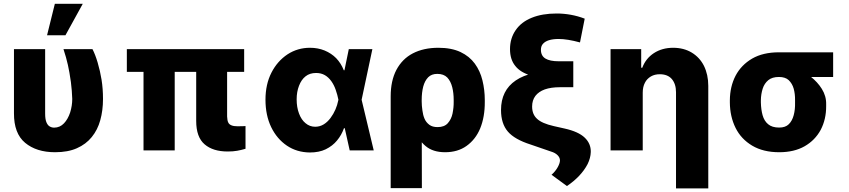

<svg xmlns="http://www.w3.org/2000/svg" viewBox="-20 -810 4570 1034"><path d="M55.2 -200.2V-545.4H223.1V-198.7Q223.1 -168.9 229.5 -152.8Q236.3 -135.7 247.1 -129.4Q258.3 -122.6 271.5 -122.6Q302.7 -122.6 324.7 -146Q345.7 -168 357.9 -204.6Q369.1 -241.2 369.1 -276.9Q367.7 -321.3 361.8 -368.2Q354 -423.8 345.7 -460Q336.9 -500 321.8 -545.4H478Q493.2 -516.1 505.9 -473.1Q519.5 -426.8 526.9 -380.9Q534.7 -332 534.7 -276.9Q534.7 -215.3 520 -162.6Q505.9 -110.8 474.1 -71.8Q442.9 -33.2 394 -11.7Q346.2 9.8 276.4 9.8Q176.3 9.8 115.2 -41Q54.7 -91.3 55.2 -200.2ZM332.5 -620.1H233.4L275.4 -789.6H425.8Z M663.1 -545.4H1294.9V-422.9H663.1ZM752.9 -545.4H920.9V0H752.9ZM1036.6 -158.7V-545.4H1203.1V-182.6Q1204.1 -160.2 1209 -150.9Q1213.4 -140.1 1227.1 -134.8Q1238.8 -129.9 1259.8 -129.9Q1275.9 -129.9 1283.2 -130.4Q1286.6 -130.4 1293 -130.6Q1299.3 -130.9 1302.2 -131.3V-8.8Q1277.8 -1.5 1256.8 2Q1235.4 5.9 1206.1 5.9Q1127 5.9 1082 -32.7Q1036.6 -71.3 1036.6 -158.7Z M1648.4 11.2Q1578.6 10.3 1525.4 -25.4Q1471.2 -62 1440.4 -125.5Q1409.7 -189.5 1409.7 -272.9Q1409.7 -356 1441.9 -418.9Q1473.6 -481 1528.8 -517.6Q1583 -552.7 1649.4 -552.7Q1691.9 -552.7 1728 -538.1Q1764.6 -522.9 1790.5 -496.6Q1816.4 -469.7 1831.5 -431.6H1881.3L1927.2 -273.9L1992.7 0H1863.3L1802.2 -273.9Q1797.9 -297.4 1787.6 -327.1Q1778.8 -352.5 1764.2 -373Q1749 -394 1729.5 -405.3Q1709 -417 1682.6 -417Q1647.9 -417 1625.5 -398.9Q1603 -381.3 1590.3 -348.1Q1577.6 -315.4 1577.6 -274.9Q1577.6 -232.4 1590.3 -198.7Q1603 -164.6 1625.5 -146.5Q1647.9 -127.4 1677.7 -127.4Q1702.1 -127.4 1723.1 -140.1Q1743.2 -152.3 1759.8 -174.3Q1775.9 -195.8 1786.6 -220.7Q1796.4 -242.7 1802.2 -271.5L1858.4 -545.4H1985.4L1927.2 -271.5L1881.3 -119.6H1832.5Q1819.3 -82.5 1794.9 -53.2Q1771.5 -24.4 1733.9 -5.9Q1698.2 11.2 1648.4 11.2Z M2252 203.1H2084V-291Q2084 -375 2114.7 -433.6Q2146.5 -493.2 2203.1 -522.5Q2261.2 -552.7 2340.8 -552.7Q2411.1 -552.7 2460 -529.8Q2508.3 -506.8 2537.1 -467.3Q2565.9 -427.7 2578.1 -377.4Q2590.8 -325.7 2590.8 -271.5V-261.2Q2591.3 -180.7 2565.9 -118.2Q2541 -58.6 2492.2 -23.9Q2444.8 9.8 2377 9.8Q2311 9.8 2271.5 -23.9Q2231.4 -57.6 2210.9 -116.7Q2190.4 -176.3 2180.2 -253.4L2251 -263.7Q2251 -240.7 2254.9 -214.8Q2257.8 -190.4 2266.6 -169.9Q2274.9 -150.9 2292.5 -137.7Q2309.1 -125.5 2336.4 -125.5Q2373 -125.5 2391.6 -146.5Q2410.6 -168 2417 -198.2Q2423.8 -231.9 2423.3 -261.2V-271.5Q2423.3 -309.1 2415.5 -340.3Q2407.2 -373 2388.7 -392.6Q2369.6 -412.1 2335 -412.1Q2304.2 -412.1 2286.1 -394Q2267.6 -375 2259.3 -343.8Q2251 -311.5 2251 -272Z M3128.9 -709.5 3103.5 -581.5Q3035.2 -600.1 2988.3 -600.1Q2958 -600.1 2936 -593.3Q2915.5 -586.9 2903.8 -573.7Q2893.1 -561.5 2893.1 -542Q2893.1 -509.3 2917.5 -494.6Q2941.4 -480 2989.7 -480H3067.4V-386.2H2988.3Q2897.5 -386.2 2840.3 -402.8Q2782.2 -419.9 2754.9 -455.1Q2726.6 -489.7 2726.6 -545.4Q2726.6 -603.5 2757.3 -647.9Q2787.6 -691.9 2843.8 -714.4Q2899.9 -737.3 2978 -737.3Q3015.6 -737.3 3053.7 -730.5Q3092.3 -723.6 3128.9 -709.5ZM2992.7 -430.2H3067.4V-340.3H2995.6Q2947.8 -340.3 2914.1 -328.6Q2880.9 -316.4 2863.3 -293.5Q2845.7 -270 2845.7 -236.3Q2845.7 -193.8 2872.6 -169.9Q2898.4 -145.5 2962.4 -130.9L3021 -117.7Q3095.2 -101.1 3128.9 -68.8Q3162.6 -36.6 3161.6 8.3Q3160.6 41 3144.5 73.7Q3127 107.4 3098.1 137.7Q3070.3 167 3033.2 191.9L2950.2 131.3Q2971.2 112.8 2983.9 89.8Q2995.6 68.4 2995.6 53.7Q2995.6 38.6 2982.9 25.9Q2969.7 12.7 2947.8 6.3L2837.4 -31.7Q2751.5 -59.1 2715.3 -101.1Q2678.2 -144 2678.2 -217.3Q2678.2 -323.2 2757.8 -377Q2836.4 -430.2 2992.7 -430.2Z M3441.4 -311V0H3268.1V-545.4H3433.1V-445.3H3439Q3457.5 -495.1 3501.5 -523.9Q3545.9 -552.7 3605 -552.7Q3662.1 -552.7 3705.1 -526.9Q3748 -501 3771 -455.6Q3794.4 -407.7 3794.4 -347.7V204.6H3620.6V-313.5Q3620.6 -357.9 3597.7 -384.8Q3575.2 -410.2 3533.2 -410.2Q3505.9 -410.2 3485.4 -398.4Q3463.4 -385.3 3453.1 -364.3Q3441.4 -342.3 3441.4 -311Z M3910.6 -258.3V-270Q3911.1 -343.8 3941.4 -402.3Q3971.7 -460 4030.8 -494.6Q4089.4 -528.3 4174.8 -528.3Q4184.1 -521 4194.8 -502Q4204.1 -484.4 4222.2 -465.3Q4240.2 -446.3 4272 -437Q4310.1 -425.8 4345.2 -397.9Q4383.3 -367.7 4405.8 -331.5Q4430.2 -292.5 4429.2 -248.5V-238.8Q4429.7 -168 4399.9 -110.8Q4369.6 -54.7 4313.5 -22.5Q4256.8 9.8 4176.3 9.8Q4090.8 9.8 4031.2 -25.4Q3971.2 -61 3941.4 -121.1Q3911.1 -182.1 3910.6 -258.3ZM4077.6 -270V-258.3Q4078.6 -219.2 4086.9 -189.5Q4095.7 -158.2 4116.7 -141.1Q4137.7 -123 4176.3 -123Q4210 -123 4228 -141.1Q4246.1 -158.7 4254.4 -189.5Q4262.7 -220.2 4261.7 -258.3V-270Q4262.2 -304.2 4254.4 -332.5Q4246.6 -359.9 4227.5 -378.4Q4209 -395.5 4174.8 -395.5Q4138.7 -395.5 4117.7 -378.4Q4096.2 -360.4 4087.4 -332.5Q4078.1 -303.2 4077.6 -270ZM4174.8 -528.3H4466.8V-395.5H4174.8Z"/></svg>

Font: My Font
Style: Regular
Weight: 500
Designer: Rasmus Andersson
Foundry: rsms
Version: Version 0.001